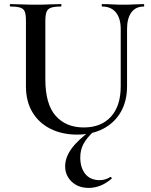

<svg xmlns="http://www.w3.org/2000/svg" viewBox="-20 -645 741 940"><path d="M571 -503Q571 -555 547.5 -584Q524 -613 480 -613Q478 -613 478 -619Q478 -625 480 -625Q505 -625 530.5 -623.5Q556 -622 586 -622Q612 -622 637.5 -623.5Q663 -625 684 -625Q686 -625 686 -619Q686 -613 684 -613Q644 -613 623 -584Q602 -555 602 -503V-223Q602 -150 571.5 -97Q541 -44 486 -15Q431 14 357 14Q284 14 227 -14.5Q170 -43 138.5 -96Q107 -149 107 -222V-544Q107 -573 101.5 -587.5Q96 -602 79.5 -607.5Q63 -613 31 -613Q28 -613 28 -619Q28 -625 31 -625Q56 -625 87.5 -623.5Q119 -622 154 -622Q191 -622 222 -623.5Q253 -625 278 -625Q281 -625 281 -619Q281 -613 278 -613Q245 -613 229 -607Q213 -601 207.5 -586Q202 -571 202 -542V-257Q202 -135 252.5 -78Q303 -21 390 -21Q475 -21 523 -73.5Q571 -126 571 -222ZM425 -6 438 -1Q404 31 388.5 60Q373 89 373 126Q373 176 397.5 206.5Q422 237 468 237Q483 237 497 232.5Q511 228 519 222Q522 220 525.5 224Q529 228 526 230Q498 254 470 264.5Q442 275 415 275Q363 275 331 244.5Q299 214 299 169Q299 126 330 83Q361 40 425 -6Z"/></svg>

Font: Cormorant SemiBold
Style: Regular
Weight: 600
Designer: Christian Thalmann (Catharsis Fonts)
Foundry: Catharsis Fonts
Version: Version 4.000